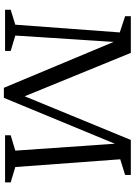

<svg xmlns="http://www.w3.org/2000/svg" viewBox="136 -858 729 1042"><g transform="rotate(90 501.0 -337.5)"><path d="M887 -55.5 970.5 -30.5V0H714.5V-30.5L798 -55.5L759.5 -610.5L766 -609L511.5 6.5H457L202 -603.5L209 -605L173.5 -55.5L257 -30.5V0H33.5V-30.5L114.5 -55.5L156.5 -622.5L68.5 -651.5V-682.5H267.5L508.5 -93H497.5L740 -682.5H930V-651.5L845 -625Z"/></g></svg>

Font: Newsreader
Style: Regular
Weight: 400
Designer: Hugues Gentile
Foundry: Production Type
Version: Version 1.003